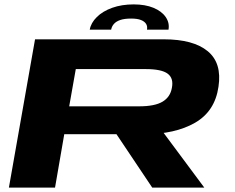

<svg xmlns="http://www.w3.org/2000/svg" viewBox="-20 -854 1068 874"><path d="M20.5 0H230.5L272.5 -243H636Q777 -243 867.8 -295.2Q958.5 -347.5 974.5 -459Q991 -567 925.5 -621Q860 -675 726.5 -675H139.5ZM673 0H910L672.5 -319.5H459ZM295 -370 325 -539.5H643.5Q715 -539.5 743 -518.8Q771 -498 762.5 -454.5Q755.5 -412.5 720 -391.2Q684.5 -370 613.5 -370ZM588.5 -834Q534 -834 490.8 -818.5Q447.5 -803 420.8 -776.5Q394 -750 388.5 -719H486Q488.5 -733.5 498.5 -745Q508.5 -756.5 527.5 -763Q546.5 -769.5 577 -769.5Q605 -769.5 621.5 -763Q638 -756.5 645 -745.2Q652 -734 649 -719H747Q752.5 -750 734.2 -776.5Q716 -803 678.5 -818.5Q641 -834 588.5 -834Z"/></svg>

Font: Anybody ExtraExpanded
Style: Bold Italic
Weight: 700
Width: 8
Italic angle: -10°
Version: Version 1.113;gftools[0.9.25]